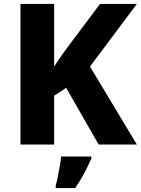

<svg xmlns="http://www.w3.org/2000/svg" viewBox="-20 -734 715 975"><path d="M675 0H481L316 -288L255 -248V0H84V-714H255V-395Q268 -417 283.5 -439Q299 -461 314 -482L488 -714H675L437 -396ZM444 71Q433 96 421 120Q409 144 394.5 169Q380 194 362 221H263V208Q269 187 274 160.5Q279 134 284 107.5Q289 81 290 61H444Z"/></svg>

Font: Noto Sans Thai ExtraBold
Style: Regular
Weight: 800
Version: Version 2.001